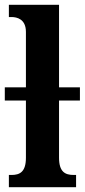

<svg xmlns="http://www.w3.org/2000/svg" viewBox="-22 -780 353 800"><path d="M15 0H295V-51H285C249 -51 224 -64 224 -123V-361H311V-416H224V-760H15V-709H26C48 -709 86 -701 86 -647V-416H-2V-361H86V-123C86 -64 61 -51 26 -51H15Z"/></svg>

Font: Noto Serif Condensed
Style: Bold
Weight: 700
Width: 3
Designer: Monotype Design Team
Foundry: Monotype Imaging Inc.
Version: Version 2.015